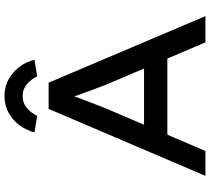

<svg xmlns="http://www.w3.org/2000/svg" viewBox="-60 -877 937 857"><g transform="rotate(-90 408.5 -448.5)"><path d="M52 0 351 -700H468L765 0H648L458 -446Q453 -458 444.5 -481.5Q436 -505 426 -532Q416 -559 407 -583.5Q398 -608 393 -622L420 -623Q413 -603 404.5 -579Q396 -555 386.5 -530Q377 -505 368 -482.5Q359 -460 352 -442L163 0ZM183 -170 225 -274H581L616 -170ZM320 -751 246 -763Q255 -799 277.5 -829.5Q300 -860 333.5 -878.5Q367 -897 408 -897Q450 -897 483 -878.5Q516 -860 539 -829.5Q562 -799 570 -763L496 -751Q485 -776 462 -796Q439 -816 408 -816Q377 -816 354 -796Q331 -776 320 -751Z"/></g></svg>

Font: Lexend Exa
Style: Regular
Weight: 400
Designer: Bonnie Shaver-Troup, Thomas Jockin
Foundry: Lexend
Version: Version 1.007